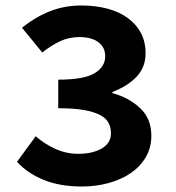

<svg xmlns="http://www.w3.org/2000/svg" viewBox="-20 -667 640 699"><path d="M279 12Q197 12 138 -12.5Q79 -37 42 -78L110 -171Q142 -143 181.5 -125Q221 -107 265 -107Q317 -107 350.5 -126.5Q384 -146 384 -182Q384 -203 375 -220Q366 -237 344 -248.5Q322 -260 285 -266.5Q248 -273 192 -273V-377Q286 -377 324.5 -400.5Q363 -424 363 -462Q363 -495 338 -513.5Q313 -532 269 -532Q231 -532 199 -517Q167 -502 134 -476L60 -566Q107 -604 160.5 -625.5Q214 -647 276 -647Q328 -647 371 -635.5Q414 -624 445 -601.5Q476 -579 493 -547Q510 -515 510 -473Q510 -423 478 -388.5Q446 -354 389 -332V-328Q449 -312 490 -273.5Q531 -235 531 -173Q531 -129 510.5 -94.5Q490 -60 455.5 -36.5Q421 -13 375 -0.5Q329 12 279 12Z"/></svg>

Font: Source Code Pro
Style: Bold
Weight: 700
Monospace: yes
Designer: Paul D. Hunt, Teo Tuominen
Foundry: Adobe Systems Incorporated
Version: Version 2.030;PS 1.000;hotconv 16.6.51;makeotf.lib2.5.65220